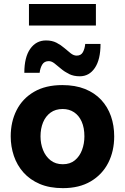

<svg xmlns="http://www.w3.org/2000/svg" viewBox="-20 -947 638 980"><path d="M301.2 13.3Q233.1 13.3 182.9 -8.1Q132.7 -29.6 99.8 -66.6Q66.9 -103.6 50.8 -151.3Q34.7 -198.9 34.7 -251Q34.7 -325.6 64.8 -384.8Q94.9 -444 153.6 -478.3Q212.3 -512.7 298.1 -512.7Q364.2 -512.7 413.9 -492.8Q463.5 -472.8 496.7 -437.1Q529.8 -401.3 546.4 -353.8Q562.9 -306.2 562.9 -251Q562.9 -175.7 532.5 -115.9Q502 -56.2 443.4 -21.4Q384.8 13.3 301.2 13.3ZM300.6 -108.7Q337.8 -108.7 362.2 -128.9Q386.6 -149.1 398.7 -181.5Q410.8 -213.9 410.8 -251Q410.8 -294.8 397 -326Q383.1 -357.3 358.1 -374Q333.2 -390.6 300 -390.6Q263.2 -390.6 238 -372.2Q212.7 -353.7 199.7 -322.1Q186.8 -290.5 186.8 -251Q186.8 -213.9 199.6 -181.5Q212.4 -149.1 237.8 -128.9Q263.1 -108.7 300.6 -108.7ZM387.1 -557.6Q355.9 -557.6 332.6 -569.2Q309.3 -580.9 291.2 -596.3Q273 -611.7 258.1 -623.4Q243.2 -635 229.1 -635Q206 -635 195.5 -617.3Q185 -599.5 182.3 -575.5H104.2Q104.2 -655.3 134.4 -697.9Q164.6 -740.6 215.1 -740.6Q245.7 -740.6 268.4 -728.9Q291 -717.2 308.6 -701.8Q326.1 -686.4 341.1 -674.8Q356.2 -663.1 371.3 -663.1Q393.7 -663.1 403.3 -681Q412.8 -698.9 415 -722.6H493.1Q493.1 -643.1 464.2 -600.4Q435.4 -557.6 387.1 -557.6ZM127.8 -816.7V-926.7Q166.3 -926.7 209.1 -926.7Q252 -926.7 298.6 -926.7Q345.4 -926.7 388.1 -926.7Q430.8 -926.7 469.5 -926.7V-816.7Q430.8 -816.7 388.1 -816.7Q345.4 -816.7 298.6 -816.7Q252 -816.7 209.1 -816.7Q166.3 -816.7 127.8 -816.7Z"/></svg>

Font: Commissioner Thin
Style: Regular
Weight: 100
Designer: Kostas Bartsokas
Foundry: Kostas Bartsokas
Version: Version 1.001;gftools[0.9.23]